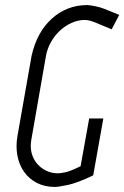

<svg xmlns="http://www.w3.org/2000/svg" viewBox="-20 -730 492 760"><path d="M162 -509 104 -177Q99 -149 105 -125Q111 -101 126 -83Q141 -65 162.5 -54.5Q184 -44 209 -44Q219 -44 238.5 -48Q258 -52 299 -72L333 -261H389L349 -36Q287 -6 249 2Q211 10 197 10Q157 10 126 -6Q95 -22 75.5 -49.5Q56 -77 49 -113.5Q42 -150 49 -191L105 -509Q126 -603 185.5 -656.5Q245 -710 326 -710Q340 -709 359 -705Q378 -701 393 -695L452 -671L422 -614L357 -641Q333 -651 315 -651Q289 -651 263.5 -639.5Q238 -628 217 -608.5Q196 -589 181.5 -563Q167 -537 162 -509Z"/></svg>

Font: Marvel
Style: Italic
Weight: 400
Italic angle: -12°
Designer: Carolina Trebol
Foundry: Carolina Trebol
Version: Version 1.001